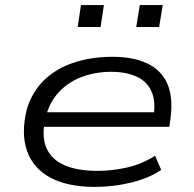

<svg xmlns="http://www.w3.org/2000/svg" viewBox="-20 -726 762 754"><path d="M353 8Q246 8 178.5 -28Q111 -64 86.5 -132.5Q62 -201 85 -296Q106 -366 154 -412Q202 -458 271 -480.5Q340 -503 422 -503Q503 -503 558 -477Q613 -451 637 -397.5Q661 -344 649 -256L645 -228H129L138 -285H612L582 -262Q593 -327 575 -367Q557 -407 515.5 -425.5Q474 -444 416 -444Q354 -444 299 -423Q244 -402 206 -358.5Q168 -315 156 -249L155 -245Q144 -181 165 -139Q186 -97 236 -76Q286 -55 363 -55Q420 -55 478 -68Q536 -81 589 -114L613 -59Q565 -26 495 -9Q425 8 353 8ZM515 -620 529 -706H619L605 -620ZM285 -620 298 -706H388L375 -620Z"/></svg>

Font: Nunito Sans 7pt Expanded Light
Style: Italic
Weight: 300
Width: 7
Italic angle: -9°
Designer: Vernon Adams
Foundry: Vernon Adams
Version: Version 3.101;gftools[0.9.27]